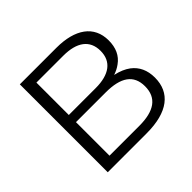

<svg xmlns="http://www.w3.org/2000/svg" viewBox="-166 -891 1081 1081"><g transform="rotate(-45 374.5 -350.0)"><path d="M428 0C597 0 683 -69 683 -189C683 -248 662 -293 621 -324C598 -341 568 -354 531 -362C552 -369 570 -378 586 -390C627 -419 647 -463 647 -521C647 -638 557 -700 409 -700H118V0ZM191 -641H405C513 -641 573 -597 573 -512C573 -427 513 -383 405 -383H191ZM191 -326H428C547 -326 609 -285 609 -194C609 -102 547 -59 428 -59H191Z"/></g></svg>

Font: Montserrat Z
Style: Regular
Weight: 400
Designer: Julieta Ulanovsky
Foundry: Julieta Ulanovsky
Version: Version 8.000